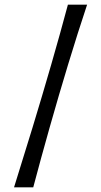

<svg xmlns="http://www.w3.org/2000/svg" viewBox="-20 -760 432 820"><path d="M40 40Q78 -81 119 -215.5Q160 -350 199 -485Q238 -620 270 -740H352Q312 -620 271 -485Q230 -350 192 -215.5Q154 -81 122 40Z"/></svg>

Font: Ojuju ExtraLight ExtraBold
Style: Regular
Weight: 800
Version: Version 1.000